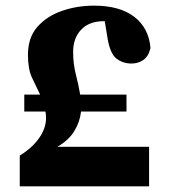

<svg xmlns="http://www.w3.org/2000/svg" viewBox="-20 -660 600 680"><path d="M50 0V-109Q94 -136 118.5 -171Q143 -206 143 -241Q143 -248 142.5 -254Q142 -260 141 -265H66V-325H122Q108 -354 93.5 -384.5Q79 -415 79 -466Q79 -527 112.5 -565Q146 -603 199.5 -621.5Q253 -640 313 -640Q404 -640 455.5 -600.5Q507 -561 513 -490Q506 -460 487.5 -447.5Q469 -435 446 -435Q415 -435 392.5 -452.5Q370 -470 361 -524L351 -585H348Q296 -585 267.5 -555Q239 -525 239 -476Q239 -434 248.5 -397Q258 -360 264 -325H428V-265H267Q263 -228 243 -195.5Q223 -163 183 -140H508V0Z"/></svg>

Font: Source Serif 4 Black
Style: Regular
Weight: 900
Designer: Frank Grießhammer
Foundry: Adobe
Version: Version 4.005;hotconv 1.1.0;makeotfexe 2.6.0